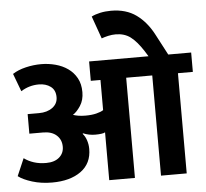

<svg xmlns="http://www.w3.org/2000/svg" viewBox="-59 -965 1100 1027"><g transform="rotate(-5 491.0 -451.0)"><path d="M23 -611Q52 -630 93.5 -640Q135 -650 177 -650Q216 -650 253.5 -640Q291 -630 320 -609.5Q349 -589 366.5 -557.5Q384 -526 384 -482Q384 -439 364 -408.5Q344 -378 323 -365Q334 -361 351 -358Q368 -355 390 -355Q423 -355 447.5 -361Q472 -367 486 -376V-538H434V-642H753L735 -671Q700 -725 667.5 -749.5Q635 -774 588 -774Q568 -774 548 -769.5Q528 -765 512 -759L469 -880Q488 -890 515.5 -896Q543 -902 574 -902Q655 -902 709.5 -862.5Q764 -823 800 -754L859 -642H982V-538H902V0H764V-538H624V0H486V-257Q481 -253 466 -251Q451 -249 433 -249Q399 -249 368 -262L366 -259Q379 -245 386.5 -222.5Q394 -200 394 -176Q394 -98 336 -56Q278 -14 181 -14Q123 -14 74.5 -29Q26 -44 0 -64L40 -157Q63 -140 92.5 -130.5Q122 -121 158 -121Q203 -121 228.5 -143Q254 -165 254 -200Q254 -238 228 -261.5Q202 -285 156 -285H82V-390H143Q187 -390 215.5 -411Q244 -432 244 -467Q244 -505 218.5 -524Q193 -543 155 -543Q103 -543 59 -515Z"/></g></svg>

Font: Mukta ExtraBold
Style: Regular
Weight: 800
Designer: Girish Dalvi and Yashodeep Gholap
Foundry: Ek Type
Version: Version 2.538;PS 1.002;hotconv 16.6.51;makeotf.lib2.5.65220;